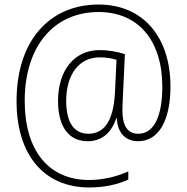

<svg xmlns="http://www.w3.org/2000/svg" viewBox="-20 -732 823 847"><path d="M732 -350C732 -569 611 -712 415 -712C199 -712 53 -553 53 -286C53 -52 171 95 374 95C440 95 499 82 546 60V24C497 47 433 62 373 62C192 62 89 -71 89 -287C89 -527 217 -679 415 -679C592 -679 696 -551 696 -350C696 -220 660 -142 590 -142C542 -142 520 -178 520 -245C520 -269 522 -301 523 -324L531 -493C501 -503 461 -511 419 -511C309 -511 236 -423 236 -287C236 -172 284 -109 367 -109C423 -109 470 -140 493 -211H495C498 -148 532 -109 589 -109C685 -109 732 -209 732 -350ZM272 -287C272 -405 330 -479 419 -479C448 -479 473 -475 494 -468L487 -321C480 -197 439 -142 370 -142C305 -142 272 -194 272 -287Z"/></svg>

Font: Noto Sans SemiCondensed ExtraLight
Style: Regular
Weight: 200
Width: 4
Designer: Monotype Design Team
Foundry: Monotype Imaging Inc.
Version: Version 2.013